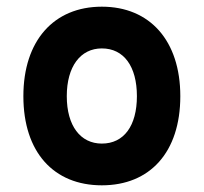

<svg xmlns="http://www.w3.org/2000/svg" viewBox="-20 -543 610 575"><path d="M285 12C429 12 520 -87 520 -255C520 -421 429 -523 285 -523C141 -523 50 -421 50 -255C50 -87 141 12 285 12ZM285 -113C221 -113 180 -166 180 -255C180 -344 221 -398 285 -398C351 -398 390 -344 390 -255C390 -166 351 -113 285 -113Z"/></svg>

Font: Overpass ExtraBold
Style: Regular
Weight: 800
Designer: Delve Withrington, Thomas Jockin
Foundry: Delve Fonts
Version: Version 3.000;DELV;Overpass